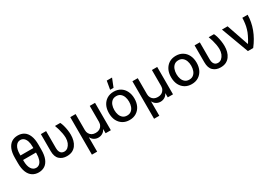

<svg xmlns="http://www.w3.org/2000/svg" viewBox="51 -1945 4724 3315"><g transform="rotate(-30 2413.0 -287.5)"><path d="M467.8 -402.3Q467.8 -379.9 467.8 -312.5Q379.9 -312.5 116.2 -312.5Q116.2 -335 116.2 -402.3Q204.1 -402.3 467.8 -402.3ZM522.5 -410.2Q522.5 -384.8 522.5 -310.5Q522.5 -200.2 494.1 -129.9Q464.8 -58.6 413.1 -24.4Q360.4 9.8 290 9.8Q220.7 9.8 168 -24.4Q114.3 -58.6 85 -129.9Q55.7 -200.2 55.7 -310.5Q55.7 -343.8 55.7 -410.2Q55.7 -518.6 85 -588.9Q114.3 -658.2 167 -692.4Q218.8 -725.6 289.1 -725.6Q359.4 -725.6 412.1 -692.4Q464.8 -658.2 493.2 -588.9Q522.5 -518.6 522.5 -410.2ZM417 -293Q417 -327.1 417 -426.8Q417 -496.1 401.4 -542Q384.8 -588.9 356.4 -612.3Q327.1 -635.7 289.1 -635.7Q231.4 -635.7 196.3 -582Q160.2 -528.3 160.2 -426.8Q160.2 -382.8 160.2 -293Q160.2 -191.4 196.3 -135.7Q232.4 -81.1 290 -81.1Q329.1 -81.1 357.4 -105.5Q385.7 -128.9 401.4 -176.8Q417 -223.6 417 -293Z M649.4 -545.9Q675.8 -545.9 753.9 -545.9Q753.9 -460.9 753.9 -207Q753.9 -160.2 767.6 -132.8Q781.2 -104.5 802.7 -92.8Q825.2 -81.1 849.6 -81.1Q891.6 -81.1 922.9 -107.4Q954.1 -134.8 972.7 -178.7Q990.2 -223.6 990.2 -277.3Q989.3 -318.4 981.4 -365.2Q972.7 -412.1 960 -458Q946.3 -504.9 930.7 -545.9Q965.8 -545.9 1036.1 -545.9Q1051.8 -515.6 1064.5 -471.7Q1077.1 -426.8 1085 -376Q1092.8 -326.2 1092.8 -277.3Q1092.8 -219.7 1079.1 -168Q1065.4 -116.2 1036.1 -76.2Q1007.8 -36.1 961.9 -12.7Q916 9.8 852.5 9.8Q761.7 9.8 706.1 -43Q649.4 -94.7 649.4 -209Q649.4 -321.3 649.4 -545.9Z M1235.4 202.1Q1235.4 15.6 1235.4 -545.9Q1261.7 -545.9 1341.8 -545.9Q1341.8 -465.8 1341.8 -226.6Q1341.8 -185.5 1359.4 -155.3Q1377 -124 1408.2 -106.4Q1440.4 -89.8 1482.4 -89.8Q1524.4 -89.8 1556.6 -106.4Q1588.9 -124 1605.5 -155.3Q1624 -185.5 1624 -226.6Q1624 -333 1624 -545.9Q1650.4 -545.9 1729.5 -545.9Q1729.5 -409.2 1729.5 0Q1704.1 0 1625 0Q1625 -19.5 1625 -80.1Q1624 -80.1 1621.1 -80.1Q1601.6 -39.1 1563.5 -17.6Q1526.4 3.9 1482.4 3.9Q1438.5 3.9 1401.4 -17.6Q1364.3 -39.1 1343.8 -80.1Q1342.8 -80.1 1339.8 -80.1Q1339.8 -9.8 1339.8 202.1Q1313.5 202.1 1235.4 202.1Z M2101.6 10.7Q2025.4 10.7 1967.8 -24.4Q1911.1 -59.6 1878.9 -122.1Q1847.7 -185.5 1847.7 -270.5Q1847.7 -355.5 1878.9 -418.9Q1911.1 -482.4 1967.8 -517.6Q2025.4 -552.7 2101.6 -552.7Q2178.7 -552.7 2235.4 -517.6Q2293 -482.4 2324.2 -418.9Q2356.4 -355.5 2356.4 -270.5Q2356.4 -185.5 2324.2 -122.1Q2293 -59.6 2235.4 -24.4Q2178.7 10.7 2101.6 10.7ZM2102.5 -78.1Q2152.3 -78.1 2184.6 -104.5Q2217.8 -130.9 2233.4 -174.8Q2249 -217.8 2249 -270.5Q2249 -323.2 2233.4 -366.2Q2217.8 -410.2 2184.6 -437.5Q2152.3 -463.9 2102.5 -463.9Q2051.8 -463.9 2019.5 -437.5Q1986.3 -410.2 1970.7 -366.2Q1955.1 -323.2 1955.1 -270.5Q1955.1 -217.8 1970.7 -174.8Q1986.3 -130.9 2019.5 -104.5Q2051.8 -78.1 2102.5 -78.1ZM2067.4 -610.4Q2074.2 -651.4 2096.7 -777.3Q2123 -777.3 2202.1 -777.3Q2185.5 -735.4 2135.7 -610.4Q2119.1 -610.4 2067.4 -610.4Z M2474.6 202.1Q2474.6 15.6 2474.6 -545.9Q2501 -545.9 2581.1 -545.9Q2581.1 -465.8 2581.1 -226.6Q2581.1 -185.5 2598.6 -155.3Q2616.2 -124 2647.5 -106.4Q2679.7 -89.8 2721.7 -89.8Q2763.7 -89.8 2795.9 -106.4Q2828.1 -124 2844.7 -155.3Q2863.3 -185.5 2863.3 -226.6Q2863.3 -333 2863.3 -545.9Q2889.6 -545.9 2968.8 -545.9Q2968.8 -409.2 2968.8 0Q2943.4 0 2864.3 0Q2864.3 -19.5 2864.3 -80.1Q2863.3 -80.1 2860.4 -80.1Q2840.8 -39.1 2802.7 -17.6Q2765.6 3.9 2721.7 3.9Q2677.7 3.9 2640.6 -17.6Q2603.5 -39.1 2583 -80.1Q2582 -80.1 2579.1 -80.1Q2579.1 -9.8 2579.1 202.1Q2552.7 202.1 2474.6 202.1Z M3340.8 10.7Q3264.6 10.7 3207 -24.4Q3150.4 -59.6 3118.2 -122.1Q3086.9 -185.5 3086.9 -270.5Q3086.9 -355.5 3118.2 -418.9Q3150.4 -482.4 3207 -517.6Q3264.6 -552.7 3340.8 -552.7Q3418 -552.7 3474.6 -517.6Q3532.2 -482.4 3563.5 -418.9Q3595.7 -355.5 3595.7 -270.5Q3595.7 -185.5 3563.5 -122.1Q3532.2 -59.6 3474.6 -24.4Q3418 10.7 3340.8 10.7ZM3341.8 -78.1Q3391.6 -78.1 3423.8 -104.5Q3457 -130.9 3472.7 -174.8Q3488.3 -217.8 3488.3 -270.5Q3488.3 -323.2 3472.7 -366.2Q3457 -410.2 3423.8 -437.5Q3391.6 -463.9 3341.8 -463.9Q3291 -463.9 3258.8 -437.5Q3225.6 -410.2 3210 -366.2Q3194.3 -323.2 3194.3 -270.5Q3194.3 -217.8 3210 -174.8Q3225.6 -130.9 3258.8 -104.5Q3291 -78.1 3341.8 -78.1Z M3713.9 -545.9Q3740.2 -545.9 3818.4 -545.9Q3818.4 -460.9 3818.4 -207Q3818.4 -160.2 3832 -132.8Q3845.7 -104.5 3867.2 -92.8Q3889.6 -81.1 3914.1 -81.1Q3956.1 -81.1 3987.3 -107.4Q4018.6 -134.8 4037.1 -178.7Q4054.7 -223.6 4054.7 -277.3Q4053.7 -318.4 4045.9 -365.2Q4037.1 -412.1 4024.4 -458Q4010.7 -504.9 3995.1 -545.9Q4030.3 -545.9 4100.6 -545.9Q4116.2 -515.6 4128.9 -471.7Q4141.6 -426.8 4149.4 -376Q4157.2 -326.2 4157.2 -277.3Q4157.2 -219.7 4143.6 -168Q4129.9 -116.2 4100.6 -76.2Q4072.3 -36.1 4026.4 -12.7Q3980.5 9.8 3917 9.8Q3826.2 9.8 3770.5 -43Q3713.9 -94.7 3713.9 -209Q3713.9 -321.3 3713.9 -545.9Z M4461.9 0Q4411.1 -136.7 4259.8 -545.9Q4288.1 -545.9 4372.1 -545.9Q4410.2 -436.5 4521.5 -109.4Q4523.4 -109.4 4527.3 -109.4Q4568.4 -174.8 4594.7 -230.5Q4622.1 -285.2 4635.7 -335.9Q4651.4 -386.7 4657.2 -437.5Q4664.1 -488.3 4666 -545.9Q4701.2 -545.9 4771.5 -545.9Q4770.5 -406.2 4718.8 -266.6Q4667 -127.9 4567.4 0Q4532.2 0 4461.9 0Z"/></g></svg>

Font: DeepSea
Style: Medium
Weight: 500
Designer: Stem
Version: Version 3.019;git-0a5106e0b